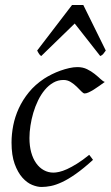

<svg xmlns="http://www.w3.org/2000/svg" viewBox="-20 -724 441 764"><path d="M397 -397.9Q386.7 -390.6 375.2 -382.3Q363.8 -374 353 -367.4Q342.3 -360.8 332.8 -356.4Q323.2 -352.1 316.9 -352.1Q311.5 -352.1 303.7 -360.4Q295.9 -368.7 285.4 -378.9Q274.9 -389.2 261.7 -397.5Q248.5 -405.8 232.9 -405.8Q210.4 -405.8 191.9 -395Q173.3 -384.3 158.2 -366.2Q143.1 -348.1 131.6 -324.5Q120.1 -300.8 112.5 -275.1Q105 -249.5 101.1 -223.6Q97.2 -197.8 97.2 -174.8Q97.2 -143.1 104.2 -117.7Q111.3 -92.3 124 -74.5Q136.7 -56.6 154.3 -46.9Q171.9 -37.1 192.9 -37.1Q201.7 -37.1 215.3 -40Q229 -43 246.8 -51Q264.6 -59.1 286.6 -72.8Q308.6 -86.4 335 -107.9Q338.9 -102.5 343.3 -97.2Q347.7 -91.8 350.1 -87.9Q312 -53.2 281.7 -32Q251.5 -10.7 226.8 0.7Q202.1 12.2 182.4 16.1Q162.6 20 145 20Q128.4 20 107.9 11.7Q87.4 3.4 69.1 -17.1Q50.8 -37.6 38.3 -71.8Q25.9 -106 25.9 -157.2Q25.9 -189.9 32.7 -224.9Q39.6 -259.8 54.9 -293.2Q70.3 -326.7 95 -356.9Q119.6 -387.2 155.8 -411.1Q169.4 -419.9 186 -428.2Q202.6 -436.5 220.5 -442.9Q238.3 -449.2 255.6 -453.1Q272.9 -457 288.1 -457Q309.6 -457 326.4 -448.7Q343.3 -440.4 356.4 -429.9Q369.6 -419.4 379.6 -409.9Q389.6 -400.4 397 -397.9ZM400.9 -522.9Q394 -513.2 390.4 -508.8Q386.7 -504.4 378.9 -501L277.3 -630.4L144 -501Q139.6 -503.9 136.2 -508.5Q132.8 -513.2 127.9 -522.9L266.6 -704.1H311.5Z"/></svg>

Font: Gentium Plus Am
Style: Italic
Weight: 400
Italic angle: -8°
Designer: J. Victor Gaultney, Annie Olsen, Iska Routamaa, Becca Hirsbrunner
Foundry: SIL International
Version: Version 5.000